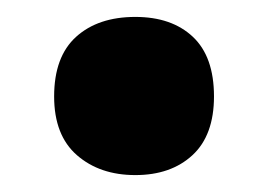

<svg xmlns="http://www.w3.org/2000/svg" viewBox="-20 -195 318 227"><path d="M44 -81Q44 -128 70 -151.5Q96 -175 140 -175Q183 -175 208 -151.5Q233 -128 233 -81Q233 -35 207.5 -11.5Q182 12 140 12Q98 12 71 -11.5Q44 -35 44 -81Z"/></svg>

Font: Noto Sans Lao Condensed Black
Style: Regular
Weight: 900
Width: 3
Designer: Monotype Design Team
Foundry: Monotype Imaging Inc.
Version: Version 2.003; ttfautohint (v1.8.4.7-5d5b)